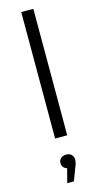

<svg xmlns="http://www.w3.org/2000/svg" viewBox="-150 -784 569 1088"><g transform="rotate(-15 134.5 -240.0)"><path d="M99 0V-742H170V0ZM100 262 128 154 135 182Q116 182 104 171Q92 160 92 143Q92 126 104 115Q116 104 135 104Q155 104 166.5 115.5Q178 127 178 143Q178 153 175.5 164Q173 175 167 188L139 262Z"/></g></svg>

Font: MOST Montserrat
Style: Regular
Weight: 400
Designer: Julieta Ulanovsky
Foundry: Julieta Ulanovsky
Version: Version 8.000;March 11, 2024;FontCreator 15.0.0.2926 64-bit